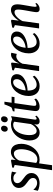

<svg xmlns="http://www.w3.org/2000/svg" viewBox="1339 -2124 1039 3757"><g transform="rotate(-90 1858.5 -245.5)"><path d="M361 -447H352Q343.5 -467 316.2 -485.2Q289 -503.5 251 -503.5Q223.5 -503.5 201.8 -495Q180 -486.5 167.2 -469.8Q154.5 -453 153 -429Q152.5 -403.5 164 -382.8Q175.5 -362 195.5 -344.5Q215.5 -327 239 -310Q267.5 -289.5 293 -267.8Q318.5 -246 335 -217.8Q351.5 -189.5 351.5 -151Q351.5 -112 335.2 -81.8Q319 -51.5 291 -31.2Q263 -11 226.8 -0.5Q190.5 10 150.5 10Q124.5 10 94.2 4.5Q64 -1 39.2 -9.2Q14.5 -17.5 4.5 -26L23.5 -108H31Q41.5 -91 61.2 -75Q81 -59 105.5 -48.8Q130 -38.5 155 -38.5Q180 -38.5 202.8 -46.5Q225.5 -54.5 240 -72.5Q254.5 -90.5 254.5 -119Q254.5 -145.5 240.8 -166Q227 -186.5 205.5 -204.2Q184 -222 160.5 -238Q139 -253 115.5 -274.5Q92 -296 75.5 -325.8Q59 -355.5 59 -395Q59 -442.5 85.2 -477.2Q111.5 -512 156 -531Q200.5 -550 255.5 -550Q281 -550 305.8 -547Q330.5 -544 350 -539.5Q369.5 -535 379 -531Z M407 254 509.5 -477.5 454 -498 459.5 -526 595.5 -550 614.5 -538.5 604 -456.5Q620 -482.5 644 -504Q668 -525.5 698 -538.5Q728 -551.5 761.5 -551.5Q815.5 -551.5 851.5 -526.2Q887.5 -501 905.2 -455.5Q923 -410 923 -348Q923 -297.5 909.5 -246.5Q896 -195.5 869.5 -149.5Q843 -103.5 805.2 -67.5Q767.5 -31.5 718.2 -10.8Q669 10 610 10Q593 10 575 7Q557 4 540.5 0.5L504.5 254ZM549 -58Q561 -46.5 578.8 -40.2Q596.5 -34 619 -34Q659 -34 690.5 -53.2Q722 -72.5 746 -105Q770 -137.5 785.5 -178.8Q801 -220 809 -264.2Q817 -308.5 817 -350.5Q817 -395.5 807 -427.8Q797 -460 778.2 -477Q759.5 -494 732 -494Q703.5 -494 676.8 -478.8Q650 -463.5 628.8 -439.8Q607.5 -416 596 -389.5Z M1397 -87.5Q1394 -65 1400.2 -56.5Q1406.5 -48 1416 -48Q1425 -48 1436.2 -54.8Q1447.5 -61.5 1461.5 -75.5L1474 -52.5Q1468.5 -44 1453 -29Q1437.5 -14 1414.5 -1.8Q1391.5 10.5 1362 10.5Q1332 10.5 1315.5 -6.8Q1299 -24 1300.5 -58L1306.5 -97.5Q1290.5 -70.5 1267.2 -45.8Q1244 -21 1213.5 -5.2Q1183 10.5 1145.5 10.5Q1095 10.5 1059.8 -14.8Q1024.5 -40 1006.2 -85Q988 -130 988 -189Q988 -239 1001.2 -290.5Q1014.5 -342 1040.8 -388.5Q1067 -435 1105.5 -471.5Q1144 -508 1194.2 -529.2Q1244.5 -550.5 1305.5 -550.5Q1330.5 -550.5 1357.2 -544.2Q1384 -538 1405 -529L1464 -548ZM1355.5 -485.5Q1345 -495.5 1329.8 -501.2Q1314.5 -507 1295 -507Q1255 -507 1222.8 -488.2Q1190.5 -469.5 1166.2 -437.2Q1142 -405 1125.8 -363.8Q1109.5 -322.5 1101.5 -278Q1093.5 -233.5 1093.5 -190.5Q1093.5 -142 1103.8 -110.2Q1114 -78.5 1132 -63Q1150 -47.5 1174 -47.5Q1196 -47.5 1216.2 -57Q1236.5 -66.5 1254.2 -82.8Q1272 -99 1286 -119Q1300 -139 1309.5 -160.5ZM1210.5 -613.5Q1188.5 -613.5 1174 -630.5Q1159.5 -647.5 1160 -672.5Q1160.5 -702.5 1178.5 -723.8Q1196.5 -745 1224.5 -745Q1250.5 -745 1264 -728.2Q1277.5 -711.5 1277.5 -689Q1277 -657 1259 -635.2Q1241 -613.5 1210.5 -613.5ZM1394.5 -613.5Q1373 -613.5 1358.5 -630.5Q1344 -647.5 1344 -672.5Q1345 -702.5 1362.5 -723.8Q1380 -745 1408.5 -745Q1434 -745 1448 -728.2Q1462 -711.5 1461.5 -689Q1461.5 -657 1443.5 -635.2Q1425.5 -613.5 1394.5 -613.5Z M1675.5 -175.5Q1672.5 -154.5 1670.5 -139.5Q1668.5 -124.5 1667.5 -112.2Q1666.5 -100 1666.5 -87Q1666.5 -71 1675 -63Q1683.5 -55 1699 -55Q1731 -55 1755.5 -67Q1780 -79 1797 -93.5L1808 -60Q1793.5 -42.5 1769 -26.2Q1744.5 -10 1713.8 0Q1683 10 1648 10Q1610.5 10 1587 -8.5Q1563.5 -27 1564 -69Q1564 -75.5 1564.8 -84.5Q1565.5 -93.5 1567 -105.5Q1568.5 -117.5 1570.5 -132.8Q1572.5 -148 1575 -166.5L1619 -481.5H1555L1562 -513.5L1630 -537Q1641 -549 1653 -574.5Q1665 -600 1676 -628.8Q1687 -657.5 1694.5 -678.5H1747L1727 -537.5H1845L1837 -481.5H1719.5Z M2255.5 -92.5Q2241 -71.5 2211.5 -47.5Q2182 -23.5 2141.2 -6.5Q2100.5 10.5 2051.5 10.5Q2000 10.5 1963.2 -7.2Q1926.5 -25 1903.2 -55.5Q1880 -86 1869 -124.5Q1858 -163 1858.5 -204.5Q1859 -274.5 1881 -337.2Q1903 -400 1942.2 -448Q1981.5 -496 2034 -523.8Q2086.5 -551.5 2149 -551.5Q2195.5 -551.5 2225.8 -536.5Q2256 -521.5 2271 -495.5Q2286 -469.5 2286 -436.5Q2286 -392 2265 -358Q2244 -324 2208.8 -299.5Q2173.5 -275 2131.2 -258.8Q2089 -242.5 2045.8 -234.5Q2002.5 -226.5 1966 -225.5Q1964 -192.5 1969.2 -161Q1974.5 -129.5 1987.5 -104Q2000.5 -78.5 2023 -63.2Q2045.5 -48 2078 -48Q2108 -48 2136 -57.5Q2164 -67 2189.5 -84.2Q2215 -101.5 2237 -124.5ZM2128.5 -508Q2093.5 -508 2065.5 -486Q2037.5 -464 2017 -427.8Q1996.5 -391.5 1984 -348.5Q1971.5 -305.5 1967.5 -263.5Q1999 -265.5 2030.8 -274.8Q2062.5 -284 2090.8 -299.2Q2119 -314.5 2141 -335.2Q2163 -356 2175.5 -381.8Q2188 -407.5 2188 -437Q2187.5 -472 2172.2 -490Q2157 -508 2128.5 -508Z M2346 0 2412.5 -473 2358.5 -495.5 2364 -525 2493 -549 2512.5 -537 2504 -450 2494.5 -384.5Q2504.5 -412.5 2521.2 -441.5Q2538 -470.5 2560.8 -495Q2583.5 -519.5 2610.8 -534.5Q2638 -549.5 2669 -549.5Q2680.5 -549.5 2690 -547.5Q2699.5 -545.5 2704.5 -542.5L2681.5 -435Q2676.5 -439.5 2664.2 -443Q2652 -446.5 2635 -446.5Q2614.5 -446.5 2593.5 -437Q2572.5 -427.5 2553 -411Q2533.5 -394.5 2517.8 -373.2Q2502 -352 2491 -328L2445 0Z M3090 -92.5Q3075.5 -71.5 3046 -47.5Q3016.5 -23.5 2975.8 -6.5Q2935 10.5 2886 10.5Q2834.5 10.5 2797.8 -7.2Q2761 -25 2737.8 -55.5Q2714.5 -86 2703.5 -124.5Q2692.5 -163 2693 -204.5Q2693.5 -274.5 2715.5 -337.2Q2737.5 -400 2776.8 -448Q2816 -496 2868.5 -523.8Q2921 -551.5 2983.5 -551.5Q3030 -551.5 3060.2 -536.5Q3090.5 -521.5 3105.5 -495.5Q3120.5 -469.5 3120.5 -436.5Q3120.5 -392 3099.5 -358Q3078.5 -324 3043.2 -299.5Q3008 -275 2965.8 -258.8Q2923.5 -242.5 2880.2 -234.5Q2837 -226.5 2800.5 -225.5Q2798.5 -192.5 2803.8 -161Q2809 -129.5 2822 -104Q2835 -78.5 2857.5 -63.2Q2880 -48 2912.5 -48Q2942.5 -48 2970.5 -57.5Q2998.5 -67 3024 -84.2Q3049.5 -101.5 3071.5 -124.5ZM2963 -508Q2928 -508 2900 -486Q2872 -464 2851.5 -427.8Q2831 -391.5 2818.5 -348.5Q2806 -305.5 2802 -263.5Q2833.5 -265.5 2865.2 -274.8Q2897 -284 2925.2 -299.2Q2953.5 -314.5 2975.5 -335.2Q2997.5 -356 3010 -381.8Q3022.5 -407.5 3022.5 -437Q3022 -472 3006.8 -490Q2991.5 -508 2963 -508Z M3333.5 -396.5Q3352 -428 3375.5 -455.8Q3399 -483.5 3426 -505Q3453 -526.5 3482.2 -538.5Q3511.5 -550.5 3542.5 -550.5Q3594 -550.5 3623.2 -520Q3652.5 -489.5 3652.5 -419.5Q3652.5 -398.5 3648.5 -368.5Q3644.5 -338.5 3638.8 -305.2Q3633 -272 3628 -242Q3623.5 -214.5 3618 -184.5Q3612.5 -154.5 3608.5 -126.8Q3604.5 -99 3604 -79Q3604 -62.5 3607.8 -55.2Q3611.5 -48 3619 -48Q3628.5 -48 3640 -54Q3651.5 -60 3666.5 -74.5L3678 -51Q3671.5 -42 3655.5 -27.2Q3639.5 -12.5 3615.8 -1Q3592 10.5 3561 10.5Q3540 10.5 3526.2 3.2Q3512.5 -4 3505.5 -18Q3498.5 -32 3499 -52.5Q3499.5 -66 3502 -85.5Q3504.5 -105 3508.5 -128.5Q3512.5 -152 3517 -176.5Q3521.5 -201 3525.5 -223.5Q3529.5 -246.5 3533.8 -271Q3538 -295.5 3541.8 -320.2Q3545.5 -345 3547.8 -367.5Q3550 -390 3550 -408.5Q3550 -436 3544.5 -451.8Q3539 -467.5 3527.2 -474.2Q3515.5 -481 3496 -481Q3475.5 -481 3452 -468.2Q3428.5 -455.5 3405 -433.5Q3381.5 -411.5 3360.2 -383.2Q3339 -355 3324 -323.5L3279.5 0H3181L3246 -473.5L3192.5 -496L3198.5 -526L3331 -550L3350.5 -538.5Z"/></g></svg>

Font: Merriweather 60pt
Style: Italic
Weight: 400
Italic angle: -7.8°
Version: Version 2.101